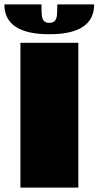

<svg xmlns="http://www.w3.org/2000/svg" viewBox="-48 -855 449 875"><path d="M0 0ZM309 -660V0H45V-660ZM177 -699Q-28 -699 -28 -835H141Q141 -801 142.5 -785.5Q144 -770 151.5 -760.5Q159 -751 177 -751Q195 -751 202.5 -760.5Q210 -770 211.5 -785.5Q213 -801 213 -835H381Q381 -699 177 -699Z"/></svg>

Font: Sansita Black
Style: Regular
Weight: 900
Designer: Pablo Cosgaya
Foundry: Omnibus-Type
Version: Version 1.006; ttfautohint (v1.5)